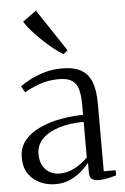

<svg xmlns="http://www.w3.org/2000/svg" viewBox="-57 -860 591 910"><g transform="rotate(-5 238.5 -405.0)"><path d="M170 8.5Q133.5 8.5 99.5 -6.2Q65.5 -21 43.5 -51.8Q21.5 -82.5 21.5 -131Q21.5 -179.5 49.8 -213Q78 -246.5 123.8 -267.2Q169.5 -288 223.5 -297.5Q277.5 -307 328.5 -307.5V-355.5Q328.5 -399 320.8 -427.8Q313 -456.5 291.8 -471.2Q270.5 -486 229.5 -486Q177 -486 135.2 -470.5Q93.5 -455 64 -438L47.5 -467.5Q62.5 -479.5 92.5 -495.5Q122.5 -511.5 162.2 -523.5Q202 -535.5 246 -535.5Q305 -535.5 339.2 -515.8Q373.5 -496 388.2 -456Q403 -416 403 -354.5V-32.5H459.5V-8Q449 -5 435.5 -1.5Q422 2 407.2 4.5Q392.5 7 377 7Q355 7 343.5 -1.5Q332 -10 332 -34.5V-79.5Q322 -65.5 299.5 -44.5Q277 -23.5 244.2 -7.5Q211.5 8.5 170 8.5ZM193.5 -40Q232 -40 265.8 -58Q299.5 -76 328.5 -104.5V-274Q263 -274 211.8 -258.2Q160.5 -242.5 131.2 -212.8Q102 -183 102 -140.5Q102 -107.5 114.5 -85Q127 -62.5 148 -51.2Q169 -40 193.5 -40ZM260.5 -602Q241.5 -613.5 215.8 -634Q190 -654.5 163.8 -679.5Q137.5 -704.5 116.2 -728.8Q95 -753 84 -772L149 -819L282 -618.5L261.5 -602Z"/></g></svg>

Font: Merriweather 96pt Light
Style: Regular
Weight: 300
Version: Version 2.100